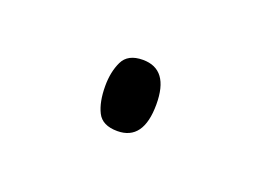

<svg xmlns="http://www.w3.org/2000/svg" viewBox="-32 -423 245 180"><g transform="rotate(20 90.0 -333.5)"><path d="M65 -334Q65 -348 70 -358.5Q75 -369 90 -369Q116 -369 116 -334Q116 -298 90 -298Q75 -298 70 -308Q65 -318 65 -334Z"/></g></svg>

Font: Noto Sans Sinhala UI ExtraCondensed Thin
Style: Regular
Weight: 100
Width: 2
Designer: Jelle Bosma - Monotype Design Team
Foundry: Monotype Imaging Inc.
Version: Version 2.006; ttfautohint (v1.8.4.7-5d5b)